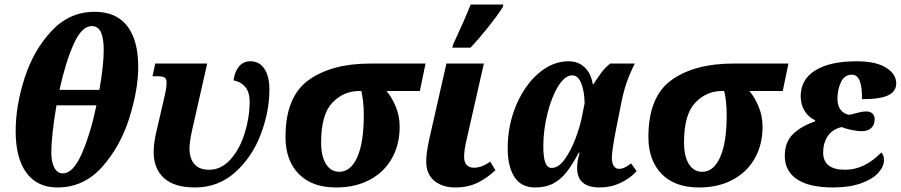

<svg xmlns="http://www.w3.org/2000/svg" viewBox="-20 -816 3969 846"><path d="M589 -521Q589 -420 549.5 -295Q510 -170 429.5 -80Q349 10 233 10Q144 10 96.5 -54.5Q49 -119 49 -238Q49 -350 88.5 -472.5Q128 -595 207 -679.5Q286 -764 397 -764Q492 -764 540.5 -701.5Q589 -639 589 -521ZM242 -420H418Q437 -528 437 -596Q437 -646 425 -673.5Q413 -701 384 -701Q340 -701 304.5 -621.5Q269 -542 242 -420ZM405 -352H229Q218 -290 212 -234Q206 -178 206 -146Q206 -102 219.5 -77Q233 -52 257 -52Q302 -52 340 -138Q378 -224 405 -352Z M657 -146Q657 -190 673 -253L704 -387Q714 -428 714 -453Q714 -469 705 -474.5Q696 -480 673 -480H652L664 -536H893L825 -236Q815 -189 815 -161Q815 -118 836.5 -93Q858 -68 902 -68Q955 -68 996 -114Q1037 -160 1058.5 -230Q1080 -300 1080 -369Q1080 -410 1060.5 -433Q1041 -456 1009 -462Q1014 -500 1033 -523Q1052 -546 1083 -546Q1123 -546 1145 -513Q1167 -480 1167 -422Q1167 -324 1129 -224Q1091 -124 1016.5 -57Q942 10 839 10Q748 10 702.5 -31.5Q657 -73 657 -146Z M1238 -212Q1238 -390 1339.5 -463Q1441 -536 1612 -536H1855L1830 -415H1683Q1705 -390 1723 -348Q1741 -306 1741 -257Q1741 -180 1707.5 -119.5Q1674 -59 1610.5 -24.5Q1547 10 1461 10Q1354 10 1296 -50Q1238 -110 1238 -212ZM1583 -310Q1583 -342 1579.5 -371Q1576 -400 1572 -415H1562Q1494 -415 1444.5 -363.5Q1395 -312 1395 -188Q1395 -127 1416.5 -93Q1438 -59 1475 -59Q1525 -59 1554 -123Q1583 -187 1583 -310Z M1858 -105Q1858 -141 1871 -201L1947 -536H2112L2037 -205Q2025 -157 2025 -124Q2025 -101 2036.5 -89Q2048 -77 2068 -77Q2103 -77 2140 -104L2163 -66Q2126 -31 2083.5 -10.5Q2041 10 1987 10Q1929 10 1893.5 -19.5Q1858 -49 1858 -105ZM1977 -621Q2026 -726 2054 -796H2198L2195 -784Q2170 -745 2130.5 -695.5Q2091 -646 2053 -606H1973Z M2217 -162Q2217 -264 2254.5 -352.5Q2292 -441 2353.5 -493.5Q2415 -546 2485 -546Q2528 -546 2556 -519.5Q2584 -493 2592 -445H2595Q2616 -478 2632 -499Q2648 -520 2669 -536H2777Q2753 -488 2739 -446Q2725 -404 2714 -345L2693 -239Q2676 -152 2676 -119Q2676 -98 2684.5 -85Q2693 -72 2707 -72Q2720 -72 2731.5 -77.5Q2743 -83 2761 -96L2785 -62Q2758 -31 2715 -10.5Q2672 10 2623 10Q2523 10 2523 -75Q2523 -107 2534 -143H2530Q2502 -91 2477 -58.5Q2452 -26 2418.5 -8Q2385 10 2338 10Q2276 10 2246.5 -36.5Q2217 -83 2217 -162ZM2543 -296 2556 -361Q2555 -414 2541 -449Q2527 -484 2502 -484Q2469 -484 2439.5 -436Q2410 -388 2392 -315Q2374 -242 2374 -173Q2374 -122 2383 -99Q2392 -76 2411 -76Q2441 -76 2468.5 -114.5Q2496 -153 2515.5 -205Q2535 -257 2543 -296Z M2837 -212Q2837 -390 2938.5 -463Q3040 -536 3211 -536H3454L3429 -415H3282Q3304 -390 3322 -348Q3340 -306 3340 -257Q3340 -180 3306.5 -119.5Q3273 -59 3209.5 -24.5Q3146 10 3060 10Q2953 10 2895 -50Q2837 -110 2837 -212ZM3182 -310Q3182 -342 3178.5 -371Q3175 -400 3171 -415H3161Q3093 -415 3043.5 -363.5Q2994 -312 2994 -188Q2994 -127 3015.5 -93Q3037 -59 3074 -59Q3124 -59 3153 -123Q3182 -187 3182 -310Z M3438 -129Q3438 -190 3474 -225Q3510 -260 3571 -281L3572 -286Q3543 -299 3525.5 -327Q3508 -355 3508 -392Q3508 -466 3572.5 -506Q3637 -546 3755 -546Q3839 -546 3884 -518Q3929 -490 3929 -448Q3929 -414 3894.5 -396.5Q3860 -379 3778 -379Q3780 -487 3734 -487Q3701 -487 3685.5 -454Q3670 -421 3670 -380Q3670 -350 3684.5 -331.5Q3699 -313 3723 -310L3743 -315Q3779 -325 3796 -325Q3814 -325 3824 -316Q3834 -307 3834 -291Q3834 -267 3819.5 -252.5Q3805 -238 3777 -238Q3757 -238 3729.5 -244Q3702 -250 3689 -256Q3648 -247 3627.5 -216.5Q3607 -186 3607 -144Q3607 -68 3704 -68Q3789 -68 3863 -144Q3875 -134 3875 -110Q3875 -82 3849.5 -54Q3824 -26 3773 -8Q3722 10 3651 10Q3546 10 3492 -26Q3438 -62 3438 -129Z"/></svg>

Font: Noto Serif NarrowExtraBold
Style: Italic
Weight: 800
Width: 4
Italic angle: -12°
Designer: Monotype Design Team
Foundry: Monotype Imaging Inc.
Version: Version 1.001